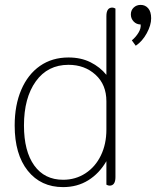

<svg xmlns="http://www.w3.org/2000/svg" viewBox="-20 -755 638 785"><path d="M40 -242Q40 -325 67 -388Q94 -451 143.5 -485.5Q193 -520 260 -520Q311 -520 350 -500.5Q389 -481 415 -449V-689Q415 -724 439 -724Q445 -724 452 -720V-31Q452 4 428 4Q422 4 415 0V-96Q386 -46 341 -18Q296 10 238 10Q147 10 93.5 -57Q40 -124 40 -242ZM415 -225V-341Q415 -409 370.5 -449.5Q326 -490 260 -490Q175 -490 126.5 -422.5Q78 -355 78 -242Q78 -137 120 -78.5Q162 -20 238 -20Q289 -20 329.5 -46.5Q370 -73 392.5 -119.5Q415 -166 415 -225ZM519 -590Q535 -603 546 -621Q557 -639 555 -655Q538 -655 526.5 -667Q515 -679 515 -696Q515 -713 526.5 -724Q538 -735 555 -735Q574 -735 586 -721Q598 -707 598 -680Q598 -652 580 -619Q562 -586 535 -568Z"/></svg>

Font: Thasadith
Style: Regular
Weight: 400
Designer: Cadson Demak Co.,Ltd.
Foundry: Cadson Demak Co.,Ltd.
Version: Version 1.000; ttfautohint (v1.6)